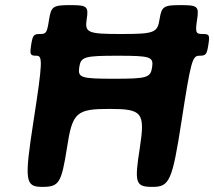

<svg xmlns="http://www.w3.org/2000/svg" viewBox="-20 -731 838 751"><path d="M751 -655C759 -706 753 -711 687 -711C620 -711 612 -706 604 -655C596 -603 583 -598 454 -598C324 -598 311 -603 319 -655C327 -706 321 -711 255 -711C188 -711 180 -706 172 -655C164 -603 161 -598 137 -598C112 -598 108 -594 102 -556C96 -517 98 -513 123 -513C147 -513 147 -489 111 -257C75 -24 78 0 145 0C211 0 220 -14 242 -153C263 -291 278 -305 408 -305C537 -305 548 -291 527 -153C505 -14 510 0 577 0C643 0 654 -24 690 -257C726 -489 732 -513 759 -513C785 -513 789 -517 795 -556C801 -594 799 -598 773 -598C746 -598 743 -603 751 -655ZM290 -468C296 -509 310 -513 440 -513C569 -513 581 -509 575 -468C569 -427 555 -423 426 -423C296 -423 284 -427 290 -468Z"/></svg>

Font: Asimov Print
Style: AIt
Weight: 500
Designer: Google
Version: Version 2.000980: 2014